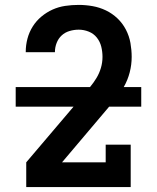

<svg xmlns="http://www.w3.org/2000/svg" viewBox="-20 -763 640 783"><path d="M87 0V-101L319 -374Q333 -391 347.5 -408.5Q362 -426 373.5 -445Q385 -464 391.5 -486Q398 -508 398 -531Q398 -552 393 -572.5Q388 -593 375 -609.5Q362 -626 342 -634Q322 -642 301 -642Q282 -642 263.5 -636.5Q245 -631 231.5 -618.5Q218 -606 211 -588Q204 -570 204 -551V-550H85V-552Q85 -579 92 -605.5Q99 -632 113.5 -655Q128 -678 149 -695.5Q170 -713 194.5 -724Q219 -735 246 -739Q273 -743 301 -743Q329 -743 357.5 -738Q386 -733 412 -720.5Q438 -708 459 -688Q480 -668 493.5 -642Q507 -616 512 -587.5Q517 -559 517 -531Q517 -499 509 -468Q501 -437 485.5 -409.5Q470 -382 450 -357.5Q430 -333 409 -309L233 -101H411V-173H513V0ZM44 -328V-408H556V-328Z"/></svg>

Font: Iosevka Plex Etoile
Style: Bold
Weight: 700
Designer: Belleve Invis
Foundry: Belleve Invis
Version: Version 25.1.1; ttfautohint (v1.8.4)